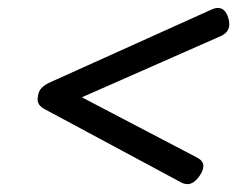

<svg xmlns="http://www.w3.org/2000/svg" viewBox="-20 -529 640 489"><path d="M534.7 -508.8Q553.2 -508.8 561 -484.9Q564 -475.6 564 -467.3Q564 -446.3 541 -436.5L188.5 -281.2L482.4 -127.4Q498 -119.1 498 -106Q498 -95.2 488.3 -81.1Q473.6 -60.1 457.5 -60.1Q448.7 -60.1 440.4 -64.9L93.8 -251Q84.5 -255.9 80.1 -262Q75.7 -268.1 75.7 -276.9Q75.7 -278.8 76.7 -284.7Q78.6 -296.9 85.4 -304.4Q92.3 -312 105.5 -318.4L518.1 -504.4Q527.8 -508.8 534.7 -508.8Z"/></svg>

Font: Courier Prime
Style: Italic
Weight: 400
Italic angle: -10°
Designer: Alan Dague-Greene
Foundry: Quote-Unquote Apps
Version: Version 3.018